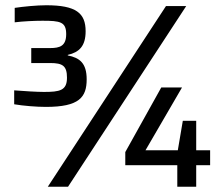

<svg xmlns="http://www.w3.org/2000/svg" viewBox="-20 -711 841 731"><path d="M155 -304C282 -304 310 -341 310 -409C310 -471 283 -491 238 -500V-502C282 -512 306 -536 306 -592C306 -661 270 -691 156 -691C120 -691 69 -686 36 -681V-626C68 -630 111 -632 142 -632C209 -632 232 -628 232 -581C232 -536 208 -528 171 -528H99V-471H171C219 -471 235 -460 235 -415C235 -366 207 -361 147 -361C120 -361 73 -364 34 -367V-314C69 -308 119 -304 155 -304ZM612 -688 162 0H239L689 -688ZM655 -82V0H727V-82H780V-139H727V-251H676L657 -139H534L673 -378H594L457 -132V-82Z"/></svg>

Font: Saira UNSAM Medium
Style: Regular
Weight: 500
Designer: Hector Gatti with collaboration of the Omnibus-Type team
Foundry: Omnibus-Type
Version: Version 0.072;PS 000.072;hotconv 1.0.88;makeotf.lib2.5.64775